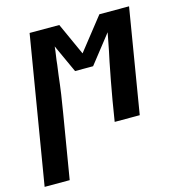

<svg xmlns="http://www.w3.org/2000/svg" viewBox="-149 -615 857 925"><g transform="rotate(-15 280.0 -152.5)"><path d="M-40 215 82 -520H230L303 -359L430 -520H578L492 0H367L384 -104Q392 -150 400.5 -195.5Q409 -241 418 -286L429 -338Q433 -360 437.5 -382Q442 -404 446 -426L336 -286H246L182 -426Q180 -404 176.5 -382Q173 -360 171 -338L164 -286Q159 -241 152.5 -195.5Q146 -150 138 -104L85 215Z"/></g></svg>

Font: Iosevka Extrabold Extended
Style: Italic
Weight: 800
Width: 7
Italic angle: -9°
Monospace: yes
Designer: Belleve Invis
Foundry: Belleve Invis
Version: Version 32.5.0; ttfautohint (v1.8.4)